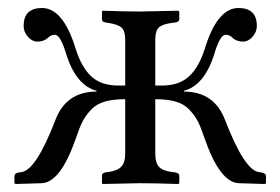

<svg xmlns="http://www.w3.org/2000/svg" viewBox="-20 -458 701 480"><path d="M16.1 0V-18.1Q16.1 -24.9 26.9 -26.9L34.2 -27.8Q70.3 -33.2 118.2 -157.2Q145 -229 221.2 -229V-231Q171.9 -244.1 147 -317.9Q131.8 -371.1 117.2 -371.1Q107.4 -371.1 100.1 -363.8Q90.3 -354 73.2 -354Q60.5 -354 49.8 -366Q39.1 -377.9 39.1 -393.1Q39.1 -438 85 -438Q137.7 -438 168.9 -336.9Q183.1 -291 207.5 -267.6Q232.4 -244.1 275.9 -244.1H293V-358.9Q293 -380.4 284.2 -388.7Q275.4 -397 250 -400.9L243.2 -401.9Q234.9 -403.3 234.9 -410.2V-429.2L236.8 -431.2Q293 -429.2 329.1 -429.2L425.8 -431.2L428.2 -429.2V-410.2Q428.2 -403.8 418.9 -401.9L411.1 -400.9Q386.2 -397.9 377 -389.2Q368.2 -380.4 368.2 -358.9V-244.1H384.8Q428.2 -244.1 453.1 -267.6Q478 -291 492.2 -336.9Q523.4 -438 576.2 -438Q622.1 -438 622.1 -393.1Q622.1 -377.9 611.3 -366Q600.6 -354 587.9 -354Q570.8 -354 561 -363.8Q553.7 -371.1 543.9 -371.1Q529.3 -371.1 514.2 -317.9Q489.3 -244.1 439.9 -231V-229Q516.1 -229 543 -157.2Q590.8 -33.2 627 -27.8L633.8 -26.9Q645 -24.4 645 -18.1V0L642.1 2L577.1 0Q529.8 -1.5 491.2 -112.8Q482.4 -139.2 474.9 -154.1Q467.3 -168.9 453.9 -183.3Q440.4 -197.8 419.7 -203.9Q398.9 -210 368.2 -210V-73.2Q368.2 -51.3 377.4 -41Q386.7 -30.8 411.1 -27.8L418.9 -26.9Q428.2 -24.9 428.2 -19V0L425.8 2Q368.2 0 329.1 0L236.8 2L234.9 0V-19Q234.9 -25.4 243.2 -26.9L250 -27.8Q273.9 -31.2 283.4 -41.5Q293 -51.8 293 -73.2V-210Q262.2 -210 241.5 -203.9Q220.7 -197.8 207.3 -183.3Q193.8 -168.9 186.3 -154.1Q178.7 -139.2 169.9 -112.8Q131.3 -1.5 84 0L19 2Z"/></svg>

Font: Linux Libertine G
Style: Regular
Weight: 400
Designer: Philipp H. Poll
Foundry: Philipp H. Poll
Version: Version 4.7.5